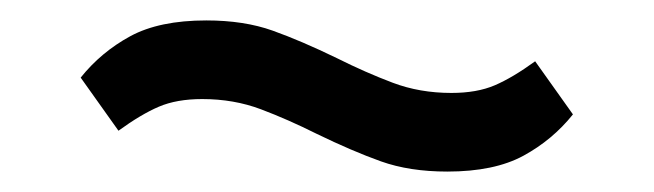

<svg xmlns="http://www.w3.org/2000/svg" viewBox="-20 -399 640 188"><path d="M418 -231Q381 -231 353 -241Q325 -251 290 -268Q262 -282 235.5 -292Q209 -302 178 -302Q153 -302 135.5 -294.5Q118 -287 96 -271L59 -323Q79 -348 107.5 -363.5Q136 -379 182 -379Q219 -379 247 -369Q275 -359 310 -342Q338 -328 364.5 -318Q391 -308 422 -308Q447 -308 464.5 -315.5Q482 -323 504 -339L541 -287Q521 -262 492.5 -246.5Q464 -231 418 -231Z"/></svg>

Font: IBM Plex Sans Thai Looped Text
Style: Regular
Weight: 450
Designer: Mike Abbink, Paul van der Laan, Pieter van Rosmalen, Ben Mitchell, Mark Frömberg
Foundry: Bold Monday
Version: Version 1.1